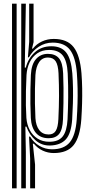

<svg xmlns="http://www.w3.org/2000/svg" viewBox="-20 -820 502 1040"><path d="M143.3 200V38.7L137.3 -79.9H143.2Q161.7 -48.5 193.3 -29.9Q225 -11.3 261.6 -11.3Q327.1 -11.3 358.2 -49.4Q389.3 -87.4 395.6 -172.8Q398.8 -219.2 399.9 -260.1Q401.1 -301.1 400.3 -340.8Q399.5 -380.6 396.4 -423.3Q389.7 -509.3 359.7 -549.2Q329.7 -589.2 265.6 -589.2Q224.2 -589.2 190.2 -567Q156.2 -544.9 136.8 -509.6H131.1L138.1 -593.6V-800H161.8V-591.6L153.2 -556.7H158.2Q177.9 -581.9 207.4 -595.5Q236.9 -609.1 271.1 -609.1Q344.1 -609.1 378.8 -564.7Q413.4 -520.4 421.3 -423Q424.5 -381.7 425.1 -341.5Q425.8 -301.3 424.6 -260.1Q423.5 -218.9 420.5 -174.1Q413.6 -77.3 379.1 -34.2Q344.6 9 271.3 9Q239.5 9 211.4 -4.1Q183.3 -17.3 163.6 -41.5H157.8L169.9 71.5V200ZM45.1 200V-800H70.1V200ZM95.1 200V-800H120L114.2 -454L119.8 -453.8Q132.3 -503.6 168.3 -536.5Q204.2 -569.4 258.7 -569.4Q312.4 -569.4 339 -535Q365.5 -500.7 371.7 -423.2Q374.8 -381.4 375.4 -341.9Q376.1 -302.4 374.9 -261.3Q373.8 -220.1 370.9 -172.9Q365.6 -97.3 336.9 -65.4Q308.1 -33.5 251.5 -31.8Q205.9 -30.7 172.8 -59.7Q139.6 -88.7 123.1 -134.1H117.4L120 4.1V200ZM247.2 -52.1Q297.3 -52.1 319.9 -81.3Q342.5 -110.5 345.9 -173.5Q348.8 -232.5 349.3 -293.5Q349.9 -354.5 346.8 -422Q343.4 -489.9 319.8 -519.7Q296.2 -549.5 245.9 -549.5Q208.3 -549.5 181.7 -531.1Q155.2 -512.7 140.5 -482Q125.9 -451.3 123.6 -414.2Q121.5 -368.5 120.5 -327.3Q119.6 -286.1 120.2 -249.6Q120.9 -213.1 122.9 -181.1Q125.8 -144.8 141.1 -115.6Q156.4 -86.4 183.3 -69.3Q210.2 -52.1 247.2 -52.1ZM243.7 -71.3Q198.4 -71.3 174 -100.7Q149.7 -130 147 -180.9Q145.2 -219.1 144.6 -257.8Q144 -296.5 144.8 -335.7Q145.5 -374.9 147.2 -414.5Q150.1 -471.6 175 -500Q200 -528.3 239.6 -528.3Q279.2 -528.3 299.3 -504.4Q319.4 -480.5 322 -423Q323.7 -383 324 -343.1Q324.3 -303.2 323.7 -261.4Q323 -219.6 321.2 -173.9Q319 -118 300.3 -94.6Q281.6 -71.3 243.7 -71.3ZM243.6 -91.6Q269.7 -91.6 281.9 -111.1Q294.1 -130.6 296.2 -174.7Q299.5 -242.7 299.7 -300.7Q299.9 -358.8 297 -423Q294.9 -467.7 281.6 -488.1Q268.2 -508.4 239.6 -508.4Q208.7 -508.4 191.7 -483.1Q174.7 -457.8 171.9 -414.1Q170.1 -378.9 169.4 -339.6Q168.6 -300.3 169.3 -259.8Q169.9 -219.3 171.9 -180.3Q174.3 -139.4 192.5 -115.5Q210.7 -91.6 243.6 -91.6Z"/></svg>

Font: Big Shoulders Inline Thin
Style: Regular
Weight: 100
Designer: Patric King
Foundry: XO Type Co
Version: Version 2.002